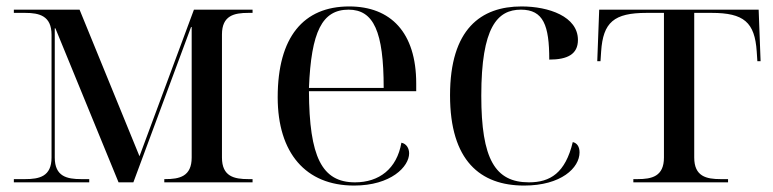

<svg xmlns="http://www.w3.org/2000/svg" viewBox="-20 -566 2401 596"><path d="M23 0H257V-10H232C188 -10 150 -18 150 -77V-478H152L348 0H394L573 -482H575V-77C575 -18 537 -10 493 -10H490V0H764V-10H751C707 -10 669 -18 669 -77V-459C669 -518 707 -526 751 -526H764V-536H582L413 -81L227 -536H23V-526H58C102 -526 140 -517 140 -458V-77C140 -18 102 -10 58 -10H23Z M1079 10C1194 10 1250 -49 1250 -90C1250 -105 1242 -120 1226 -123C1212 -42 1157 0 1082 0C979 0 940 -79 939 -283H1272V-307C1272 -465 1193 -546 1064 -546C922 -546 842 -451 842 -264C842 -91 929 10 1079 10ZM1171 -293H939C946 -468 980 -536 1062 -536C1140 -536 1171 -468 1171 -293Z M1607 10C1722 10 1779 -45 1779 -93C1779 -111 1771 -122 1758 -125C1735 -29 1688 0 1622 0C1517 0 1474 -72 1474 -269C1474 -482 1524 -536 1597 -536C1667 -536 1685 -487 1685 -381C1742 -381 1774 -398 1774 -442C1774 -515 1683 -546 1599 -546C1473 -546 1377 -476 1377 -270C1377 -67 1471 10 1607 10Z M1946 0H2240V-10H2217C2173 -10 2135 -18 2135 -77V-526H2189C2289 -526 2323 -497 2329 -406L2331 -376H2341L2335 -536H1840L1834 -376H1844L1846 -406C1852 -497 1886 -526 1987 -526H2041V-77C2041 -18 2003 -10 1959 -10H1946Z"/></svg>

Font: Noto Serif Display
Style: Regular
Weight: 400
Designer: Monotype Design Team
Foundry: Monotype Imaging Inc.
Version: Version 2.009